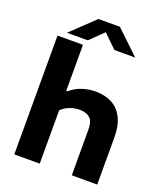

<svg xmlns="http://www.w3.org/2000/svg" viewBox="-175 -1112 1048 1227"><g transform="rotate(20 349.0 -498.5)"><path d="M70 0V-808H243V-494.5H251Q285 -525 329.8 -540.2Q374.5 -555.5 423 -555.5Q483.5 -555.5 531.2 -531.5Q579 -507.5 606.5 -455.2Q634 -403 634 -319V0H461V-309.5Q461 -367 436 -389Q411 -411 366.5 -411Q332 -411 299 -398.5Q266 -386 243 -362.5V0ZM120.5 -845.5 279.5 -997H425.5L584.5 -845.5H443L352.5 -933.5L262 -845.5Z"/></g></svg>

Font: Encode Sans Expanded Expanded
Style: Bold
Weight: 700
Width: 7
Designer: Multiple Designers
Foundry: Impallari Type
Version: Version 3.000; ttfautohint (v1.8.3) -l 8 -r 50 -G 200 -x 14 